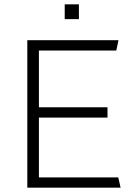

<svg xmlns="http://www.w3.org/2000/svg" viewBox="-20 -873 633 893"><path d="M107 0V-686H531L521 -638H161V-374H480V-326H161V-48H530L541 0ZM281 -784V-853H347V-784Z"/></svg>

Font: Chivo Medium Thin
Style: Regular
Weight: 250
Version: Version 2.002